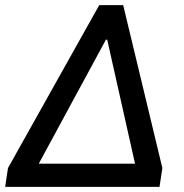

<svg xmlns="http://www.w3.org/2000/svg" viewBox="-22 -725 715 745"><path d="M-2 0 9 -73 363 -705H456L608 -73L597 0ZM389 -571 109 -54 108 -90H523L510 -54L394 -571Z"/></svg>

Font: Nunito Sans 7pt SemiBold
Style: Italic
Weight: 600
Italic angle: -9°
Designer: Vernon Adams
Foundry: Vernon Adams
Version: Version 3.101;gftools[0.9.27]